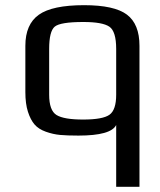

<svg xmlns="http://www.w3.org/2000/svg" viewBox="-20 -514 619 742"><path d="M519 208H429V-31Q409 10 283 10Q240 10 212.5 7.5Q185 5 157 -5Q129 -15 113.5 -33Q98 -51 88 -82Q78 -113 78 -158V-337Q78 -420 130 -457Q182 -494 305 -494Q422 -494 470.5 -457.5Q519 -421 519 -337ZM429 -148V-325Q429 -393 402.5 -411Q376 -429 302 -429Q213 -429 191.5 -411Q170 -393 170 -325V-148Q170 -87 198.5 -69.5Q227 -52 301 -52Q377 -52 403 -70.5Q429 -89 429 -148Z"/></svg>

Font: Play
Style: Regular
Weight: 400
Designer: Jonas Hecksher
Foundry: Jonas Hecksher, Playtypeª, e-types AS
Version: Version 1.002